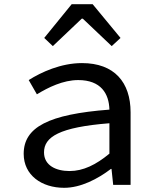

<svg xmlns="http://www.w3.org/2000/svg" viewBox="-20 -882 740 916"><path d="M191 -701 232 -662 370 -793H375L513 -662L555 -701L422 -862H322ZM93 -148C93 -46 179 14 286 14C365 14 446 -28 509 -76H512L520 0H603V-346C603 -489 526 -581 371 -581C271 -581 177 -538 117 -500L156 -432C210 -465 281 -500 353 -500C462 -500 500 -435 502 -359C211 -337 93 -275 93 -148ZM502 -149C438 -96 377 -66 312 -66C248 -66 190 -92 190 -155C190 -229 263 -275 502 -294Z"/></svg>

Font: Kawkab Mono Light
Style: Bold
Weight: 400
Monospace: yes
Designer: Abdullah Arif
Foundry: Abdullah Arif
Version: Version 1.000;PS 000.500;hotconv 1.0.88;makeotf.lib2.5.64775